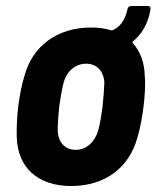

<svg xmlns="http://www.w3.org/2000/svg" viewBox="-20 -614 523 642"><path d="M464 -361C463 -405 449 -442 424 -470C422 -472 423 -474 425 -476C453 -499 475 -533 483 -582C485 -590 480 -594 474 -594H419C412 -594 407 -590 406 -582C397 -541 377 -522 357 -513C355 -512 353 -512 351 -513C331 -519 308 -522 284 -522C171 -522 88 -459 62 -361C53 -333 45 -291 41 -258C37 -226 35 -184 36 -155C39 -54 106 8 218 8C332 8 413 -54 440 -156C449 -185 456 -226 460 -258C464 -291 467 -333 464 -361ZM308 -176C296 -138 268 -113 233 -113C197 -113 175 -138 173 -176C173 -200 175 -229 178 -258C182 -287 187 -315 193 -339C204 -377 233 -401 268 -401C303 -401 326 -377 329 -339C328 -315 326 -287 323 -258C319 -230 315 -201 308 -176Z"/></svg>

Font: Barlow Semi Condensed
Style: Bold Italic
Weight: 700
Width: 4
Italic angle: -7°
Designer: Jeremy Tribby
Foundry: Tribby Type
Version: Version 1.422;hotconv 1.0.109;makeotfexe 2.5.65596